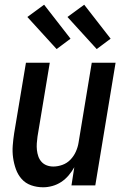

<svg xmlns="http://www.w3.org/2000/svg" viewBox="-20 -786 540 814"><path d="M163 8Q136 8 112 -0.5Q88 -9 72 -27Q56 -45 47.5 -68.5Q39 -92 35.5 -117.5Q32 -143 34 -169Q36 -195 40 -221L90 -520H191L139 -207Q137 -193 136 -178.5Q135 -164 136.5 -150Q138 -136 142.5 -123Q147 -110 156 -100Q165 -90 178 -85Q191 -80 206 -80Q225 -80 244.5 -87Q264 -94 278.5 -109Q293 -124 301.5 -143Q310 -162 313 -181L369 -520H470L384 0H283L295 -77Q285 -59 271 -42.5Q257 -26 239.5 -14.5Q222 -3 202 2.5Q182 8 163 8ZM390 -578 266 -714 337 -766 449 -622ZM220 -578 96 -714 167 -766 279 -622Z"/></svg>

Font: Iosevka Semibold Oblique
Style: Regular
Weight: 600
Italic angle: -9°
Monospace: yes
Designer: Belleve Invis
Foundry: Belleve Invis
Version: Version 32.5.0; ttfautohint (v1.8.4)